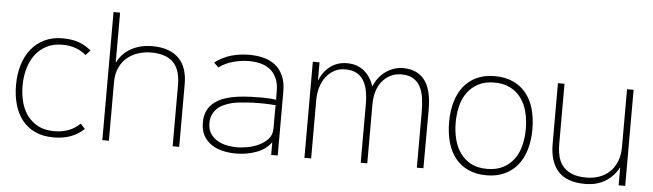

<svg xmlns="http://www.w3.org/2000/svg" viewBox="-51 -1042 4268 1254"><g transform="rotate(5 2083.0 -414.5)"><path d="M528 -63Q452 10 330 10Q260 10 208.5 -13.5Q157 -37 123 -79.5Q89 -122 72 -180.5Q55 -239 55 -310Q55 -382 73.5 -442.5Q92 -503 127.5 -547Q163 -591 214.5 -615.5Q266 -640 331 -640Q395 -640 440 -623.5Q485 -607 520 -576L490 -544Q461 -570 420.5 -584.5Q380 -599 332 -598Q272 -598 227.5 -573.5Q183 -549 154.5 -509.5Q126 -470 112 -418Q98 -366 98 -310Q98 -256 110.5 -205.5Q123 -155 151 -116.5Q179 -78 222.5 -54.5Q266 -31 329 -31Q380 -31 422 -46.5Q464 -62 498 -95Z M1152 -413V0H1109V-401Q1109 -441 1100.5 -477Q1092 -513 1070.5 -540Q1049 -567 1011 -582.5Q973 -598 914 -598Q875 -598 835 -586Q795 -574 763 -548.5Q731 -523 711 -482Q691 -441 691 -383V0H648V-840H691V-514H693Q724 -576 784 -608Q844 -640 920 -640Q981 -640 1025 -623.5Q1069 -607 1097 -577.5Q1125 -548 1138.5 -506Q1152 -464 1152 -413Z M1798 -418V0H1755V-81H1753Q1721 -36 1659 -12.5Q1597 11 1525 11Q1478 11 1436 1Q1394 -9 1362 -31Q1330 -53 1311 -87.5Q1292 -122 1292 -172Q1292 -220 1309 -253Q1326 -286 1355.5 -307.5Q1385 -329 1423 -341.5Q1461 -354 1503 -359.5Q1545 -365 1588 -366.5Q1631 -368 1669 -368Q1690 -368 1716.5 -366Q1743 -364 1760 -361L1755 -366V-415Q1755 -468 1739 -503Q1723 -538 1696 -559Q1669 -580 1633.5 -589Q1598 -598 1558 -598Q1510 -598 1457.5 -584.5Q1405 -571 1361 -539L1331 -569Q1384 -608 1440 -623.5Q1496 -639 1558 -639Q1606 -639 1649.5 -628Q1693 -617 1726 -591.5Q1759 -566 1778.5 -523.5Q1798 -481 1798 -418ZM1760 -325Q1752 -326 1741.5 -327Q1731 -328 1719 -328.5Q1707 -329 1696 -329.5Q1685 -330 1677 -330Q1656 -330 1631 -330Q1606 -330 1580 -328Q1552 -326 1524.5 -323.5Q1497 -321 1471 -315Q1444 -308 1419.5 -297.5Q1395 -287 1376.5 -270Q1358 -253 1346.5 -229Q1335 -205 1335 -172Q1335 -128 1355.5 -100Q1376 -72 1405.5 -56.5Q1435 -41 1468 -35.5Q1501 -30 1526 -30Q1553 -30 1592.5 -36.5Q1632 -43 1668 -59.5Q1704 -76 1729.5 -103.5Q1755 -131 1755 -173V-320Z M2754 -384 2753 0H2710V-364Q2710 -416 2703.5 -459Q2697 -502 2679.5 -533Q2662 -564 2632.5 -581Q2603 -598 2557 -598Q2515 -598 2482.5 -580.5Q2450 -563 2428 -534Q2406 -505 2395.5 -467.5Q2385 -430 2385 -389V0H2342V-380Q2342 -429 2334.5 -469.5Q2327 -510 2309.5 -538.5Q2292 -567 2262.5 -583Q2233 -599 2188 -599Q2149 -599 2117.5 -582Q2086 -565 2063.5 -536Q2041 -507 2029 -467.5Q2017 -428 2017 -382V0H1973V-630H2017V-513H2019Q2041 -570 2087.5 -605Q2134 -640 2197 -640Q2234 -640 2263 -629Q2292 -618 2313.5 -599Q2335 -580 2350 -556Q2365 -532 2373 -505H2375Q2401 -568 2452.5 -604Q2504 -640 2565 -640Q2657 -640 2705.5 -578Q2754 -516 2754 -384Z M3440 -315Q3440 -243 3422.5 -183Q3405 -123 3371 -80.5Q3337 -38 3285.5 -14Q3234 10 3167 10Q3099 10 3047.5 -13.5Q2996 -37 2962 -79.5Q2928 -122 2911 -182Q2894 -242 2894 -315Q2894 -387 2911 -447Q2928 -507 2962.5 -550Q2997 -593 3047.5 -616.5Q3098 -640 3166 -640Q3234 -640 3285.5 -616.5Q3337 -593 3371.5 -550.5Q3406 -508 3423 -448Q3440 -388 3440 -315ZM3397 -315Q3397 -372 3384 -423.5Q3371 -475 3343.5 -513.5Q3316 -552 3272 -575Q3228 -598 3167 -598Q3105 -598 3061.5 -575Q3018 -552 2990 -513.5Q2962 -475 2949.5 -423.5Q2937 -372 2937 -315Q2937 -258 2950 -207Q2963 -156 2990.5 -117Q3018 -78 3061.5 -55Q3105 -32 3167 -32Q3229 -32 3272.5 -55Q3316 -78 3344 -116.5Q3372 -155 3384.5 -206.5Q3397 -258 3397 -315Z M4076 0H4033V-116H4031Q4002 -59 3946.5 -24.5Q3891 10 3814 10Q3693 10 3636.5 -52.5Q3580 -115 3580 -232V-630H3623V-237Q3623 -196 3631 -159Q3639 -122 3660.5 -94Q3682 -66 3720 -49Q3758 -32 3819 -32Q3862 -32 3901 -45.5Q3940 -59 3969.5 -86.5Q3999 -114 4016 -155.5Q4033 -197 4033 -252V-630H4076Z"/></g></svg>

Font: TypoPRO Sinkin Sans
Style: 200 X Light
Weight: 200
Designer: Keith Bates
Foundry: K-Type
Version: Sinkin Sans (version 1.0)  by Keith Bates   •   © 2014   www